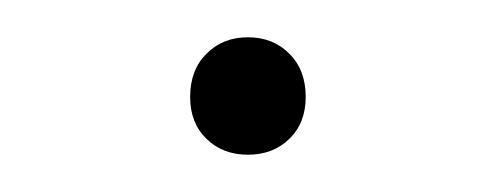

<svg xmlns="http://www.w3.org/2000/svg" viewBox="-20 -78 266 103"><path d="M113 5Q99.5 5 90.8 -3.5Q82 -12 82 -26Q82 -40.5 90.8 -49.2Q99.5 -58 113 -58Q126.5 -58 135.2 -49.2Q144 -40.5 144 -26Q144 -12 135.2 -3.5Q126.5 5 113 5Z"/></svg>

Font: Encode Sans Expanded Thin
Style: Regular
Weight: 100
Width: 7
Designer: Multiple Designers
Foundry: Impallari Type
Version: Version 3.000; ttfautohint (v1.8.3) -l 8 -r 50 -G 200 -x 14 